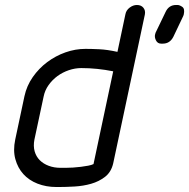

<svg xmlns="http://www.w3.org/2000/svg" viewBox="-20 -750 759 770"><path d="M78 -364Q87 -406 111.5 -441Q136 -476 169.5 -501Q203 -526 242.5 -540Q282 -554 323 -554Q346 -554 378 -552.5Q410 -551 451 -542L483 -693Q486 -709 500 -719.5Q514 -730 529 -730Q546 -730 555 -719Q564 -708 561 -692L434 -95Q426 -60 401.5 -41Q377 -22 345.5 -13Q314 -4 279 -2Q244 0 216 0H206Q165 0 130.5 -13.5Q96 -27 73.5 -52Q51 -77 41.5 -112Q32 -147 41 -190ZM118 -190Q113 -164 119 -143Q125 -122 139.5 -107.5Q154 -93 175.5 -85Q197 -77 222 -77H245Q257 -77 273 -78Q289 -79 304.5 -81Q320 -83 333.5 -85.5Q347 -88 355 -92L434 -464Q369 -477 306 -477Q281 -477 256 -468.5Q231 -460 210.5 -445Q190 -430 175 -409Q160 -388 155 -363ZM644 -702Q657 -730 686 -730H692Q700 -730 711 -722.5Q722 -715 717 -692Q716 -688 715 -686L675 -602Q661 -575 633 -575H626Q612 -575 605.5 -588Q599 -601 602 -612Q602 -614 603 -615.5Q604 -617 604 -619L605 -621Z"/></svg>

Font: VDS Compensated
Style: Light Italic
Weight: 300
Italic angle: -12°
Designer: artmaker
Foundry: artmaker
Version: Version 1.000 2012 initial release